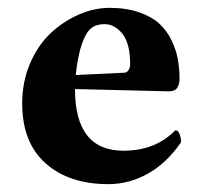

<svg xmlns="http://www.w3.org/2000/svg" viewBox="-20 -464 529 494"><path d="M174.8 -271 299.8 -276.9Q307.1 -277.3 311 -284.2Q314.9 -291 314.9 -297.9Q314.9 -352.5 294.9 -377.2Q274.9 -401.9 249 -401.9Q228 -401.9 214.8 -391.6Q201.7 -381.3 191.2 -352.3Q180.7 -323.2 174.8 -271ZM431.2 -128.9Q438 -128.9 441.9 -119.1Q445.8 -109.4 445.8 -98.1Q409.2 -44.4 360.6 -17.3Q312 9.8 258.8 9.8Q157.7 9.8 97.4 -43.7Q37.1 -97.2 37.1 -198.2Q37.1 -253.4 57.4 -300.8Q77.6 -348.1 110.4 -378.7Q143.1 -409.2 182.6 -426.5Q222.2 -443.8 262.2 -443.8Q304.7 -443.8 337.2 -432.6Q369.6 -421.4 389.2 -403.8Q408.7 -386.2 420.9 -361.1Q433.1 -335.9 437.5 -311.8Q441.9 -287.6 441.9 -259.8Q441.9 -246.6 435.5 -237.5Q429.2 -228.5 413.1 -229L172.9 -234.9Q172.9 -76.2 297.9 -76.2Q379.9 -76.2 431.2 -128.9Z"/></svg>

Font: Common Serif
Style: Bold
Weight: 700
Designer: Philipp H. Poll, Khaled Hosny
Foundry: Stefan Peev, Context Ltd.
Version: Version 1.026